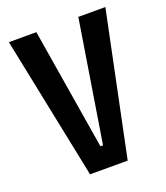

<svg xmlns="http://www.w3.org/2000/svg" viewBox="-124 -747 722 834"><g transform="rotate(-20 237.0 -330.0)"><path d="M149 0 14 -660H141L233 -99H245L335 -660H460L323 0Z"/></g></svg>

Font: Bricolage Grotesque 24pt Condensed SemiBold
Style: Regular
Weight: 600
Width: 3
Designer: Mathieu Triay
Foundry: Atelier Triay
Version: Version 1.001;gftools[0.9.33.dev8+g029e19f]